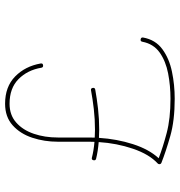

<svg xmlns="http://www.w3.org/2000/svg" viewBox="4 -710 707 755"><g transform="rotate(-90 357.5 -332.5)"><path d="M105 -318.8Q106.9 -326.7 114.7 -324.7Q143.1 -317.4 177.2 -314.5Q177.7 -324.7 177.7 -335.4V-458.5Q177.7 -511.7 193.4 -559.1Q209 -606.4 242.2 -636.2Q275.4 -666 327.1 -666Q394 -666 434.3 -626.5Q474.6 -586.9 485.4 -525.9Q486.8 -517.6 478.5 -516.6Q470.2 -515.6 468.8 -522.9Q459.5 -578.1 423.8 -613.3Q388.2 -648.4 327.1 -648.4Q282.7 -648.4 253.2 -622.3Q223.6 -596.2 209 -553.2Q194.3 -510.3 194.3 -458.5V-335.4Q194.3 -324.2 193.8 -313.5Q209 -312.5 224.6 -312.5Q266.1 -312.5 306.2 -317.1Q346.2 -321.8 379.9 -328.1Q387.2 -329.6 389.2 -322.3Q391.1 -313 382.8 -311.5Q348.6 -305.2 307.6 -300.5Q266.6 -295.9 224.6 -295.9Q208.5 -295.9 192.9 -296.9Q188.5 -226.6 168.2 -163.3Q147.9 -100.1 112.8 -62Q155.8 -45.4 212.2 -30.5Q268.6 -15.6 346.7 -15.6Q397.9 -15.6 446.3 -24.9Q494.6 -34.2 528.6 -58.3Q562.5 -82.5 570.8 -126Q572.3 -134.8 581.1 -132.8Q588.9 -130.9 587.4 -123Q578.6 -74.7 541.7 -47.6Q504.9 -20.5 453.1 -9.8Q401.4 1 346.7 1Q260.7 1 200 -16.4Q139.2 -33.7 94.7 -51.3Q89.4 -53.7 89.4 -59.1Q89.4 -63 91.8 -65.4Q128.4 -99.1 150.1 -163.1Q171.9 -227.1 176.3 -297.9Q140.6 -300.8 110.8 -308.1Q103 -310.1 105 -318.8Z"/></g></svg>

Font: Mikhak-DS2-FD Thin
Style: Regular
Weight: 100
Designer: Amin Abedi
Version: Version 3.2